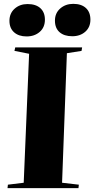

<svg xmlns="http://www.w3.org/2000/svg" viewBox="-20 -976 489 996"><path d="M131 -697 55 -712 59 -730H406L403 -712L327 -700L302 -28L389 -18L387 0H19L21 -18L103 -28ZM265 -869Q265 -908 292.5 -932Q320 -956 360 -956Q402 -956 425.5 -934.5Q449 -913 449 -874Q449 -835 422.5 -811.5Q396 -788 355 -788Q313 -788 289 -809Q265 -830 265 -869ZM29 -868Q29 -907 56 -931Q83 -955 123 -955Q166 -955 189.5 -933.5Q213 -912 213 -874Q213 -834 186 -810.5Q159 -787 118 -787Q77 -787 53 -808.5Q29 -830 29 -868Z"/></svg>

Font: Literata 72pt ExtraBold
Style: Italic
Weight: 800
Italic angle: -2°
Designer: Latin by Veronika Burian and Jose Scaglione. Greek by Irene Vlachou. Cyrillic by Vera Evstafieva
Foundry: TypeTogether
Version: Version 3.002